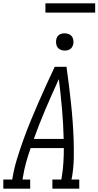

<svg xmlns="http://www.w3.org/2000/svg" viewBox="-50 -1138 594 1158"><path d="M-30 0V-55H24L27 -74Q37 -130 54.5 -186Q72 -242 92 -297.5Q112 -353 134.5 -408Q157 -463 181 -517.5Q205 -572 229.5 -626.5Q254 -681 280 -735H351Q359 -681 365.5 -626.5Q372 -572 378 -517.5Q384 -463 388 -408Q392 -353 394 -297.5Q396 -242 395 -186Q394 -130 385 -74L381 -55H428V0H266V-55H320L323 -74Q330 -116 332.5 -159Q335 -202 335 -245H135Q120 -203 108 -160Q96 -117 89 -74L86 -55H132V0ZM154 -300H334Q332 -391 324 -481Q316 -571 305 -661Q264 -572 225.5 -482Q187 -392 154 -300ZM340 -833Q328 -833 316.5 -837.5Q305 -842 298 -851Q291 -860 289 -872.5Q287 -885 289 -898Q290 -906 294.5 -914.5Q299 -923 306.5 -928Q314 -933 323 -935Q332 -937 340 -937Q353 -937 364.5 -932.5Q376 -928 383 -919Q390 -910 392 -897.5Q394 -885 392 -872Q390 -864 385.5 -855.5Q381 -847 373.5 -842Q366 -837 357.5 -835Q349 -833 340 -833ZM224 -1062V-1118H524V-1062Z"/></svg>

Font: Iosevka Curly Slab LtObl
Style: Regular
Weight: 300
Italic angle: -9°
Monospace: yes
Designer: Belleve Invis
Foundry: Belleve Invis
Version: Version 11.0.0; ttfautohint (v1.8.3)